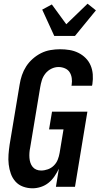

<svg xmlns="http://www.w3.org/2000/svg" viewBox="-20 -1009 540 1037"><path d="M156 8Q129 8 104.5 -1Q80 -10 63.5 -28.5Q47 -47 38.5 -71Q30 -95 27 -121Q24 -147 26 -174Q28 -201 32 -228L86 -552Q90 -578 98.5 -603Q107 -628 121.5 -650.5Q136 -673 157 -691.5Q178 -710 202 -722Q226 -734 252.5 -738.5Q279 -743 304 -743Q330 -743 355 -739Q380 -735 402.5 -724Q425 -713 442.5 -695.5Q460 -678 469.5 -655.5Q479 -633 481 -607.5Q483 -582 479 -555L477 -546H366L367 -551Q370 -569 367.5 -587Q365 -605 356 -619Q347 -633 330.5 -640Q314 -647 296 -647Q276 -647 257 -637.5Q238 -628 225 -611.5Q212 -595 206 -575.5Q200 -556 197 -537L143 -212Q140 -198 139 -184Q138 -170 139 -156.5Q140 -143 144 -130.5Q148 -118 156 -108Q164 -98 176 -93Q188 -88 202 -88Q220 -88 238.5 -94.5Q257 -101 271 -115Q285 -129 292 -147Q299 -165 302 -183L323 -310H245L261 -406H452L385 0H282L298 -98Q288 -77 274.5 -57Q261 -37 242.5 -22Q224 -7 201 0.5Q178 8 156 8ZM273 -815 208 -957 260 -985 338 -878 453 -989 498 -953 385 -815Z"/></svg>

Font: Iosevka Custom
Style: Bold Italic
Weight: 700
Italic angle: -9°
Designer: Belleve Invis
Foundry: Belleve Invis
Version: Version 30.3.1; ttfautohint (v1.8.3)